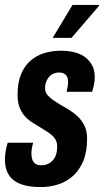

<svg xmlns="http://www.w3.org/2000/svg" viewBox="-26 -744 420 776"><path d="M139 12Q98 12 70 4Q42 -4 25.5 -18.5Q9 -33 1.5 -53.5Q-6 -74 -6 -99Q-6 -115 -3.5 -131Q-1 -147 5 -167H108Q104 -153 102.5 -142.5Q101 -132 101 -122Q101 -109 105 -98Q109 -87 118 -81.5Q127 -76 142 -76Q155 -76 166.5 -81Q178 -86 187 -95.5Q196 -105 200.5 -119Q205 -133 205 -152Q205 -168 198.5 -179.5Q192 -191 181.5 -199.5Q171 -208 157 -216.5Q143 -225 129 -234Q113 -243 98 -253.5Q83 -264 71 -278.5Q59 -293 52 -313Q45 -333 45 -361Q45 -410 59 -444Q73 -478 97.5 -499Q122 -520 153.5 -529.5Q185 -539 220 -539Q252 -539 277.5 -532Q303 -525 320.5 -511Q338 -497 347.5 -477.5Q357 -458 357 -432Q357 -418 354 -402.5Q351 -387 346 -373H243Q248 -394 248.5 -402Q249 -410 249 -414Q249 -427 244.5 -435Q240 -443 232 -447Q224 -451 212 -451Q201 -451 190.5 -446.5Q180 -442 172.5 -433.5Q165 -425 160.5 -413.5Q156 -402 156 -388Q156 -372 165 -361Q174 -350 187.5 -340.5Q201 -331 218 -321Q236 -311 255 -299Q274 -287 289.5 -272Q305 -257 315.5 -235.5Q326 -214 326 -184Q326 -130 310.5 -93Q295 -56 268.5 -32.5Q242 -9 208.5 1.5Q175 12 139 12ZM187 -591 267 -724H374V-720L263 -591Z"/></svg>

Font: Archivo ExtraCondensed
Style: Bold Italic
Weight: 700
Width: 2
Italic angle: -10°
Designer: Hector Gatti
Foundry: Omnibus-Type
Version: Version 2.001